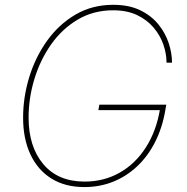

<svg xmlns="http://www.w3.org/2000/svg" viewBox="-20 -757 768 787"><path d="M325.7 9.8Q246.6 9.8 190.4 -25.4Q134.3 -60.5 104.5 -124.5Q74.7 -188.5 74.7 -274.4Q74.7 -358.9 99.9 -440.9Q125 -522.9 173.1 -590.1Q221.2 -657.2 289.6 -697.3Q357.9 -737.3 444.3 -737.3Q508.3 -737.3 554 -715.3Q599.6 -693.4 628.7 -657.7Q657.7 -622.1 671.4 -580.6Q685.1 -539.1 685.1 -500H662.6Q662.6 -537.1 649.4 -575Q636.2 -612.8 609.1 -644.5Q582 -676.3 541 -695.6Q500 -714.8 443.8 -714.8Q362.8 -714.8 298.3 -676.5Q233.9 -638.2 189.2 -574.5Q144.5 -510.7 120.8 -432.6Q97.2 -354.5 97.2 -274.9Q97.2 -156.2 157.2 -84.5Q217.3 -12.7 326.7 -12.7Q406.2 -12.7 470.7 -49.3Q535.2 -85.9 578.1 -153.1Q621.1 -220.2 636.2 -311.5L645 -305.7H383.3L387.2 -328.1H661.6L657.7 -305.7Q645.5 -233.9 616.2 -175.8Q586.9 -117.7 543.2 -76.2Q499.5 -34.7 444.6 -12.5Q389.6 9.8 325.7 9.8Z"/></svg>

Font: Inter 17pt Thin
Style: Italic
Weight: 250
Italic angle: -9.3988°
Version: Version 4.001;git-66647c0bb